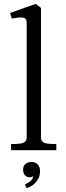

<svg xmlns="http://www.w3.org/2000/svg" viewBox="-20 -780 345 997"><path d="M118.6 -67.6V-660.5Q118.6 -675.6 112.5 -682.3Q106.4 -689 90.1 -689.4Q73.9 -689.9 41.2 -683.6L32.5 -712.9L165.6 -760L192.8 -738.8V-67.6Q192.8 -52.9 200.2 -45.2Q207.6 -37.6 223.2 -34.8Q238.9 -32 272.4 -32V0H37.5V-32Q71.4 -32 87.3 -34.8Q103.2 -37.6 110.9 -45.2Q118.6 -52.9 118.6 -67.6ZM151.9 134Q150.4 136 145.4 138.2Q140.4 140.5 134.9 140.5Q117.9 140.5 108.9 129.5Q99.9 118.5 99.9 100Q99.9 82 112.4 71.5Q124.9 61 143.9 61Q163.4 61 175.6 73.8Q187.9 86.5 187.9 108.5Q187.9 136 174.6 155.2Q161.4 174.5 145.1 184.5Q128.9 194.5 118.4 197L109.4 178Q151.9 158.5 151.9 134Z"/></svg>

Font: Didactic
Style: Regular
Weight: 400
Designer: Tyler Finck
Foundry: Etcetera Type Co
Version: Version 3.007;FEAKit 1.0